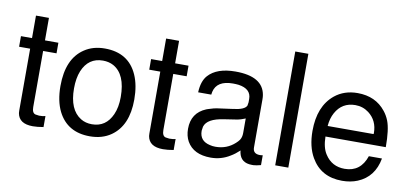

<svg xmlns="http://www.w3.org/2000/svg" viewBox="-70 -959 2584 1211"><g transform="rotate(10 1222.0 -353.0)"><path d="M253.9 -523.9V-456.1H168V-97.2Q168 -59.1 189.9 -53.2L213.9 -49.8Q238.8 -49.8 253.9 -54.2V16.1Q214.8 22.9 186 22.9Q97.2 22.9 85.9 -43.9L85 -60.1V-456.1H14.2V-523.9H85V-668H168V-523.9Z M549.8 -539.1Q701.7 -539.1 758.8 -410.2Q787.6 -345.2 787.6 -253.9Q787.6 -86.9 686 -16.1Q629.9 22.9 550.8 22.9Q406.7 22.9 346.7 -96.2Q314 -162.1 314 -257.8Q314 -432.1 418.9 -502Q473.6 -539.1 549.8 -539.1ZM550.8 -461.9Q458 -461.9 419.9 -370.1Q400.9 -323.2 400.9 -257.8Q400.9 -121.1 479 -73.2Q509.8 -54.2 550.8 -54.2Q640.6 -54.2 679.7 -142.1Q700.7 -189 700.7 -254.9Q700.7 -399.9 618.7 -445.8Q588.9 -461.9 550.8 -461.9Z M1087.4 -523.9V-456.1H1001.5V-97.2Q1001.5 -59.1 1023.4 -53.2L1047.4 -49.8Q1072.3 -49.8 1087.4 -54.2V16.1Q1048.3 22.9 1019.5 22.9Q930.7 22.9 919.4 -43.9L918.5 -60.1V-456.1H847.7V-523.9H918.5V-668H1001.5V-523.9Z M1646.5 -48.8V14.2Q1617.2 22 1600.1 22.9H1599.1H1589.4Q1518.6 22.9 1505.4 -40L1503.4 -54.2Q1475.1 -27.8 1448.2 -12.2Q1392.1 22.9 1325.2 22.9Q1215.3 22.9 1172.4 -51.8Q1153.3 -85.9 1153.3 -131.8Q1153.3 -233.9 1245.1 -272L1256.3 -275.9L1290.5 -286.1Q1299.3 -288.1 1309.6 -290Q1339.4 -294.9 1413.1 -304.2Q1486.3 -313 1497.6 -341.8V-342.8V-344.2L1500.5 -361.8V-383.8Q1500.5 -448.2 1419.4 -460Q1402.3 -461.9 1383.3 -461.9Q1280.3 -461.9 1263.2 -387.2Q1261.2 -377.9 1260.3 -369.1H1176.3Q1179.2 -440.9 1212.4 -478Q1267.1 -539.1 1386.2 -539.1Q1562.5 -539.1 1581.5 -422.9Q1583.5 -411.1 1583.5 -396V-87.9Q1583.5 -46.9 1628.4 -46.9H1630.4Q1636.2 -46.9 1641.1 -47.9H1642.1ZM1500.5 -165V-258.8L1490.2 -254.9Q1474.1 -248 1452.1 -243.2L1366.2 -230Q1260.3 -214.8 1244.1 -161.1L1240.2 -134.8V-133.8Q1240.2 -68.8 1307.1 -54.2Q1323.2 -49.8 1343.3 -49.8Q1415.5 -49.8 1467.3 -97.2Q1480.5 -108.9 1488.3 -120.1Q1500.5 -138.2 1500.5 -165Z M1818.8 -729V0H1734.9V-729Z M2401.9 -233.9H2015.6Q2016.6 -162.1 2043.5 -122.1Q2086.9 -54.2 2169.4 -54.2Q2271.5 -54.2 2306.6 -159.2H2390.6Q2368.7 -38.1 2264.6 4.9Q2220.7 22.9 2166.5 22.9Q2030.8 22.9 1967.8 -86.9Q1928.7 -154.8 1928.7 -254.9Q1928.7 -413.1 2022.5 -490.2Q2082.5 -539.1 2168.5 -539.1Q2283.7 -539.1 2348.6 -457Q2368.7 -432.1 2380.9 -400.9Q2401.9 -347.2 2401.9 -233.9ZM2017.6 -301.8H2311.5L2312.5 -308.1Q2312.5 -388.2 2253.9 -433.1Q2215.8 -461.9 2167.5 -461.9Q2082.5 -461.9 2041.5 -387.2Q2021.5 -351.1 2017.6 -301.8Z"/></g></svg>

Font: SolaimanLipi
Style: Normal
Weight: 400
Designer: Solaiman Karim
Foundry: Al Mamun Sumon
Version: Version 2.000